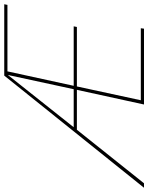

<svg xmlns="http://www.w3.org/2000/svg" viewBox="53 -781 698 904"><g transform="rotate(-90 402.0 -329.0)"><path d="M831 -643H518L450 -331H730L727 -316H447L382 -15H721L719 0H362L431 -316H243L-9 0H-30L498 -658H834ZM255 -331H434L501 -641Z"/></g></svg>

Font: EauTestText Thin
Style: Italic
Weight: 250
Italic angle: -12°
Designer: Christian Thalmann (Catharsis Fonts)
Version: Version 0.001;PS 000.001;hotconv 1.0.88;makeotf.lib2.5.64775